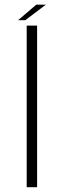

<svg xmlns="http://www.w3.org/2000/svg" viewBox="-20 -782 299 802"><path d="M91.5 0H135V-675H91.5ZM55.5 -697.5H85.5L171.5 -762.5H131.5Z"/></svg>

Font: Anybody SemiExpanded ExtraLight
Style: Regular
Weight: 250
Width: 6
Version: Version 1.113;gftools[0.9.25]